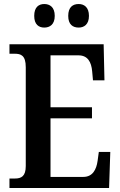

<svg xmlns="http://www.w3.org/2000/svg" viewBox="-20 -934 597 954"><path d="M371 -797C397 -797 422 -812 422 -855C422 -899 397 -914 371 -914C342 -914 319 -899 319 -855C319 -812 342 -797 371 -797ZM200 -797C227 -797 252 -812 252 -855C252 -899 227 -914 200 -914C173 -914 150 -899 150 -855C150 -812 173 -797 200 -797ZM27 0H522L528 -179H471L465 -135C459 -91 440 -55 394 -55H231V-346H437V-401H231V-659H370C416 -659 434 -626 438 -579L442 -535H499L495 -714H27V-667H53C84 -667 108 -659 108 -600V-109C108 -58 86 -47 54 -47H27Z"/></svg>

Font: Noto Serif Bengali Condensed SemiBold
Style: Regular
Weight: 600
Width: 3
Designer: Juan Bruce, Universal Thirst, Indian Type Foundry and the Monotype Design Team.
Foundry: Monotype Imaging Inc.
Version: Version 2.003